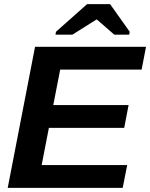

<svg xmlns="http://www.w3.org/2000/svg" viewBox="-20 -916 732 936"><path d="M17.6 0 150.9 -688H691.9L670.4 -576.7H273.4L239.7 -403.8H606.9L585.4 -292.5H218.3L183.1 -111.3H600.1L578.1 0ZM612.3 -761.2 609.9 -747.1H537.1L452.1 -820.8H450.2L333 -747.1H250.5L252.9 -761.2L404.8 -896H516.6Z"/></svg>

Font: Liberation Sans
Style: Bold Italic
Weight: 700
Italic angle: -12°
Designer: Steve Matteson
Foundry: Ascender Corporation
Version: Version 2.1.5